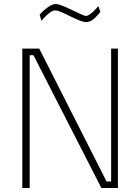

<svg xmlns="http://www.w3.org/2000/svg" viewBox="-20 -944 705 964"><path d="M92 0ZM572 -700V0H489L148 -667H129V0H92V-700H177L515 -33H538V-700ZM331 -863Q274 -892 258 -892Q236 -892 201 -854L188 -840L179 -870Q199 -893 221.5 -908.5Q244 -924 261 -924Q279 -924 341 -894Q402 -864 411 -864Q429 -864 463 -901L474 -913L484 -884Q456 -850 441 -841.5Q426 -833 410 -833Q392 -833 331 -863Z"/></svg>

Font: Cairo ExtraLight
Style: Regular
Weight: 250
Designer: Mohamed Gaber, the designers of Titillium
Foundry: Kief Type Foundry
Version: Version 2.009; ttfautohint (v1.5.33-1714) -l 8 -r 50 -G 200 